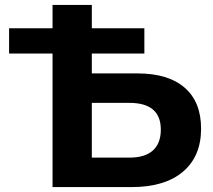

<svg xmlns="http://www.w3.org/2000/svg" viewBox="-20 -762 869 782"><path d="M799 -238Q799 -125 725 -62.5Q651 0 516 0H194V-544H17V-647H194V-742H354V-647H568V-544H354V-463H540Q665 -463 732 -405Q799 -347 799 -238ZM635 -234Q635 -343 507 -343H354V-120H507Q570 -120 602.5 -149Q635 -178 635 -234Z"/></svg>

Font: Montserrat-Bold
Style: Bold
Weight: 700
Version: Version 7.200